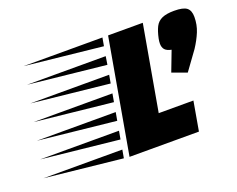

<svg xmlns="http://www.w3.org/2000/svg" viewBox="-352 -808 1219 988"><g transform="rotate(-20 257.0 -314.0)"><path d="M553 -521Q561 -559 573 -582.5Q585 -606 609.5 -617Q634 -628 676 -628Q726 -628 745 -613Q764 -598 764 -563Q764 -520 748.5 -482.5Q733 -445 708 -407L634 -305L554 -334L596 -444Q571 -449 560.5 -461Q550 -473 550 -494Q550 -506 553 -521ZM204 0 314 -625H504L422 -160H612L584 0ZM275 -580 -148 -625H283ZM259 -484 -165 -529H266ZM242 -388 -182 -433H250ZM225 -292 -199 -337H233ZM208 -196 -216 -241H216ZM191 -100 -233 -145H199ZM174 -3 -250 -48H182Z"/></g></svg>

Font: Faster One
Style: Regular
Weight: 400
Designer: Eduardo Rodriguez Tunni
Foundry: Eduardo Rodriguez Tunni
Version: Version 1.003; ttfautohint (v1.8.4.7-5d5b);gftools[0.9.23]